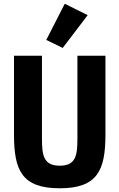

<svg xmlns="http://www.w3.org/2000/svg" viewBox="-20 -997 640 1029"><path d="M55 -698.2V-275.9C55 -84.9 96.9 12.1 300.1 12.1C502.8 12.1 545.1 -84.9 545.1 -275.9V-698.2H394.9V-256C394.9 -166.9 388.1 -109 300.1 -109C212 -109 204.9 -166.9 204.9 -256V-698.2ZM228 -783 316.1 -740.1 449.9 -915.8 327.1 -976.9Z"/></svg>

Font: Margiela Mono Bold
Style: Regular
Weight: 700
Designer: Mike Abbink, Paul van der Laan, Pieter van Rosmalen
Foundry: Bold Monday
Version: Version 2.003 2021